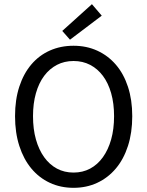

<svg xmlns="http://www.w3.org/2000/svg" viewBox="-20 -887 704 919"><path d="M332 12Q270 12 218.5 -12Q167 -36 130 -80.5Q93 -125 72.5 -188.5Q52 -252 52 -331Q52 -410 72.5 -472.5Q93 -535 130 -578.5Q167 -622 218.5 -645Q270 -668 332 -668Q394 -668 445.5 -644.5Q497 -621 534.5 -577.5Q572 -534 592.5 -471.5Q613 -409 613 -331Q613 -252 592.5 -188.5Q572 -125 534.5 -80.5Q497 -36 445.5 -12Q394 12 332 12ZM332 -61Q376 -61 411.5 -80Q447 -99 472.5 -134.5Q498 -170 512 -219.5Q526 -269 526 -331Q526 -392 512 -441Q498 -490 472.5 -524Q447 -558 411.5 -576.5Q376 -595 332 -595Q288 -595 252.5 -576.5Q217 -558 191.5 -524Q166 -490 152 -441Q138 -392 138 -331Q138 -269 152 -219.5Q166 -170 191.5 -134.5Q217 -99 252.5 -80Q288 -61 332 -61ZM315 -697 278 -739 420 -867 467 -812Z"/></svg>

Font: CV Source Sans
Style: Regular
Weight: 400
Designer: Paul D. Hunt
Foundry: Adobe Systems Incorporated
Version: Version 3.001